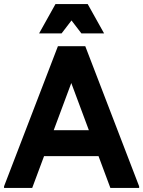

<svg xmlns="http://www.w3.org/2000/svg" viewBox="-20 -928 707 948"><path d="M525 0 272 -679 266 -700H401L667 -8V0ZM0 0V-8L266 -700H401L392 -679L139 0ZM128 -157 158 -285H519L549 -157ZM173 -763 254 -908H413L494 -763H382L333 -827L284 -763Z"/></svg>

Font: Fustat ExtraBold
Style: Regular
Weight: 800
Designer: Mohamed Gaber, Khaled Hosny, Laura Garcia Mut
Foundry: Kief Type Foundry, Alif Type Foundry, Hard Type Foundry
Version: Version 1.007